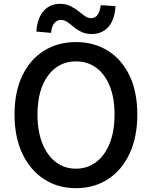

<svg xmlns="http://www.w3.org/2000/svg" viewBox="-20 -970 794 1004"><path d="M377 14Q283 14 210.5 -33Q138 -80 97 -166.5Q56 -253 56 -371Q56 -490 97 -575Q138 -660 210.5 -705Q283 -750 377 -750Q472 -750 544.5 -704.5Q617 -659 657.5 -574.5Q698 -490 698 -371Q698 -253 657.5 -166.5Q617 -80 544.5 -33Q472 14 377 14ZM377 -88Q438 -88 483.5 -123Q529 -158 554 -221.5Q579 -285 579 -371Q579 -457 554 -519.5Q529 -582 483.5 -615.5Q438 -649 377 -649Q286 -649 231 -574.5Q176 -500 176 -371Q176 -285 201 -221.5Q226 -158 271 -123Q316 -88 377 -88ZM460 -792Q429 -792 406 -803Q383 -814 365.5 -829Q348 -844 332 -855Q316 -866 298 -866Q279 -866 264.5 -849.5Q250 -833 247 -798L170 -805Q175 -875 208 -912.5Q241 -950 294 -950Q325 -950 348 -938.5Q371 -927 389 -912.5Q407 -898 423 -886.5Q439 -875 457 -875Q498 -875 507 -943L584 -938Q580 -866 546.5 -829Q513 -792 460 -792Z"/></svg>

Font: Source Han Sans TC Medium
Style: Regular
Weight: 500
Designer: Ryoko NISHIZUKA Ë•øÂ°öÊ∂ºÂ≠ê (kana, bopomofo & ideographs); Paul D. Hunt (Latin, Greek & Cyrillic); Sandoll Communicatio
Foundry: Adobe
Version: Version 2.004;hotconv 1.0.118;makeotfexe 2.5.65603